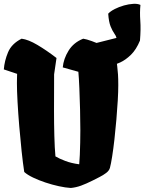

<svg xmlns="http://www.w3.org/2000/svg" viewBox="-22 -955 742 986"><path d="M341.8 10.3Q314.5 8.8 280 1.2Q245.6 -6.3 211.2 -17.8Q176.8 -29.3 147.7 -43.2Q118.7 -57.1 102.5 -71.8Q95.7 -115.7 89.1 -177.7Q82.5 -239.7 76.9 -306.4Q71.3 -373 68.1 -431.9Q64.9 -490.7 64.9 -527.8Q64.9 -537.6 65.2 -550Q65.4 -562.5 65.9 -575.7L-2.4 -598.6Q1 -642.6 19.3 -686.5Q37.6 -730.5 88.9 -756.3Q123.5 -752 170.4 -724.1Q217.3 -696.3 268.1 -657.2V-656.7L255.9 -573.2L255.4 -383.8Q255.4 -320.3 257.1 -256.8Q258.8 -193.4 262.7 -151.9Q282.7 -140.1 313.5 -128.4Q344.2 -116.7 384.8 -111.3Q386.7 -129.4 387.9 -159.4Q389.2 -189.5 389.9 -223.1Q390.6 -256.8 390.6 -286.1Q390.6 -334 389.2 -391.8Q387.7 -449.7 385.5 -502.4Q383.3 -555.2 380.4 -586.4L300.3 -608.9Q304.2 -652.8 330.1 -694.8Q356 -736.8 405.3 -756.3Q421.9 -753.9 449.5 -743.9Q477.1 -733.9 509 -719.2Q541 -704.6 570.3 -688Q574.2 -657.7 576.2 -644.8Q578.1 -631.8 580.1 -613.8Q582.5 -594.2 584 -572.3Q585.4 -550.3 585.4 -517.6Q585.4 -485.4 582.8 -439.2Q580.1 -393.1 575.7 -341.1Q571.3 -289.1 565.7 -239.7Q560.1 -190.4 554 -151.6Q547.9 -112.8 542.5 -92.8Q538.6 -78.6 523.2 -66.9Q507.8 -55.2 488.8 -45.7Q469.7 -36.1 454.6 -28.3Q420.4 -11.2 394.3 -1.7Q368.2 7.8 341.8 10.3ZM517.6 -608.4 432.6 -724.1 576.2 -760.3Q574.2 -770.5 564.9 -783.2Q555.7 -795.9 546.1 -819.1Q536.6 -842.3 533.7 -884.8Q545.4 -897.5 567.4 -908.7Q589.4 -919.9 614.7 -927Q640.1 -934.1 662.8 -935.3Q685.5 -936.5 699.2 -929.7Q695.3 -890.6 698.5 -848.4Q701.7 -806.2 696.8 -746.6Q677.7 -700.2 650.4 -673.6Q623 -647 595.2 -634.3Q567.4 -621.6 545.9 -616.5Q524.4 -611.3 517.6 -608.4Z"/></svg>

Font: Fruktur
Style: Regular
Weight: 400
Designer: Viktoriya Grabowska, Eben Sorkin
Foundry: Viktoriya Grabowska
Version: Version 1.008; ttfautohint (v1.8.4.7-5d5b)